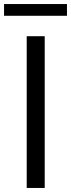

<svg xmlns="http://www.w3.org/2000/svg" viewBox="-57 -929 351 949"><path d="M-37 -909H274V-851H-37ZM75 -750H164V0H75Z"/></svg>

Font: Oakes Grotesk
Style: Regular
Weight: 400
Designer: Samuel Oakes
Foundry: Samuel Oakes
Version: Version 1.000;PS 001.000;hotconv 1.0.88;makeotf.lib2.5.64775